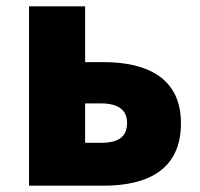

<svg xmlns="http://www.w3.org/2000/svg" viewBox="-20 -589 634 609"><path d="M72 0H308C446 0 554 -49 554 -198C554 -342 446 -392 308 -392H250V-569H72ZM250 -136V-261H300C357 -261 383 -239 383 -199C383 -156 357 -136 300 -136Z"/></svg>

Font: Noto Sans CJK HK Black
Style: Regular
Weight: 900
Designer: Ryoko NISHIZUKA 西塚涼子 (kana, bopomofo & ideographs); Paul D. Hunt (Latin, Greek & Cyrillic); Sandoll Communications 산돌커뮤니
Foundry: Adobe
Version: Version 2.004;hotconv 1.0.118;makeotfexe 2.5.65603